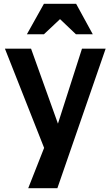

<svg xmlns="http://www.w3.org/2000/svg" viewBox="-20 -781 589 1014"><path d="M538 -524 283 213H129L213 0L6 -524H144L286 -128L413 -524ZM212 -761H382L470 -600H381L297 -680L212 -600H122Z"/></svg>

Font: Rising Sun
Style: Bold
Weight: 700
Designer: Matt McInerney, Pablo Impallari, Rodrigo Fuenzalida (Raleway font), Stephen Hutchings (Greek), Cristiano Sobral (main ch
Foundry: The Rising Sun Project Authors
Version: Version 4.327; ttfautohint (v1.8.4.7-5d5b-dirty)